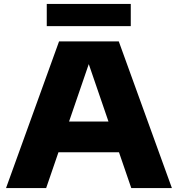

<svg xmlns="http://www.w3.org/2000/svg" viewBox="-20 -949 898 969"><path d="M642.5 0 580.5 -180.5H275L213 0H10.5L278 -740H579.5L847.5 0ZM328.5 -335.5H527.5L428 -625.5ZM216 -817V-929H640V-817Z"/></svg>

Font: Encode Sans Expanded ExtraBold
Style: Regular
Weight: 800
Width: 7
Designer: Multiple Designers
Foundry: Impallari Type
Version: Version 2.000